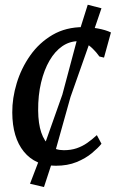

<svg xmlns="http://www.w3.org/2000/svg" viewBox="-20 -672 493 790"><path d="M209.5 10Q125.5 10 78.2 -48Q31 -106 30.5 -209Q30 -268 48.8 -329.8Q67.5 -391.5 104.5 -444Q141.5 -496.5 196.2 -528.5Q251 -560.5 323 -560.5Q350.5 -560.5 382.5 -554.8Q414.5 -549 436.5 -538.5L408 -435L389 -439.5Q377 -456.5 362.2 -471Q347.5 -485.5 332.2 -494Q317 -502.5 302 -502.5Q266.5 -502.5 236.2 -481.8Q206 -461 183.8 -422.8Q161.5 -384.5 149 -332.2Q136.5 -280 137 -217Q137.5 -163 149.8 -126.8Q162 -90.5 185.2 -72.2Q208.5 -54 242.5 -54Q272 -54 295.5 -62Q319 -70 339 -84Q359 -98 378.5 -116L397.5 -80.5Q384 -63.5 358.2 -42Q332.5 -20.5 295.2 -5.2Q258 10 209.5 10ZM161 97.5 103.5 84 146 -27 236.5 -282.5 303.5 -533.5 341 -652.5 397.5 -638 359 -525 270 -272.5 198 -15.5Z"/></svg>

Font: Merriweather 36pt
Style: Italic
Weight: 400
Italic angle: -7.8°
Version: Version 2.101